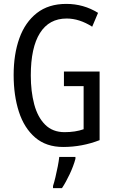

<svg xmlns="http://www.w3.org/2000/svg" viewBox="-20 -744 585 985"><path d="M308 -377H491V-25Q401 10 304 10Q217 10 160.5 -38.5Q104 -87 77 -170.5Q50 -254 50 -359Q50 -466 79.5 -548Q109 -630 169 -677Q229 -724 320 -724Q409 -724 483 -678L453 -607Q387 -649 322 -649Q232 -649 185 -574.5Q138 -500 138 -357Q138 -275 155.5 -209Q173 -143 211.5 -104.5Q250 -66 311 -66Q367 -66 409 -81V-302H308ZM367 71Q357 108 337.5 149.5Q318 191 298 221H252V210Q258 192 264.5 164.5Q271 137 276.5 109Q282 81 284 61H367Z"/></svg>

Font: Noto Sans Sinhala UI ExtraCondensed
Style: Regular
Weight: 400
Width: 2
Designer: Jelle Bosma - Monotype Design Team
Foundry: Monotype Imaging Inc.
Version: Version 2.006; ttfautohint (v1.8.4.7-5d5b)